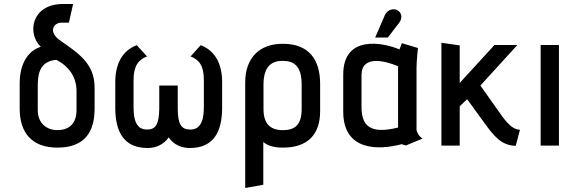

<svg xmlns="http://www.w3.org/2000/svg" viewBox="-20 -725 2840 956"><path d="M451 -288C451 -407 375 -457 279 -524C218 -566 248 -612 284 -612H323L344 -705H293C137 -705 113 -559 183 -492C127 -475 78 -417 78 -310V-184C78 -68 135 10 266 10C398 10 451 -64 451 -184ZM361 -177C361 -98 311 -77 266 -77C217 -77 168 -107 168 -177V-295C168 -359 178 -420 261 -427C354 -378 361 -303 361 -272Z M995 -189C995 -110 969 -80 928 -80C882 -80 866 -106 865 -182V-299H773V-182C771 -106 756 -80 712 -80C673 -80 645 -105 645 -189V-327C645 -398 671 -429 712 -444L661 -500C588 -473 554 -405 554 -317V-188C554 -68 597 12 715 12C752 12 793 -2 820 -41C846 -2 887 12 925 12C1043 12 1086 -68 1086 -188V-317C1086 -405 1052 -473 979 -500L929 -444C972 -427 995 -398 995 -327Z M1291 195V-18C1312 0 1342 10 1389 10C1512 10 1574 -55 1574 -172V-307C1574 -424 1522 -507 1388 -507C1268 -507 1201 -433 1201 -315V211ZM1482 -183C1482 -108 1453 -77 1389 -77C1325 -77 1292 -109 1292 -183V-304C1292 -398 1336 -422 1387 -422C1443 -422 1482 -398 1482 -303Z M2084 -35C2060 -49 2054 -77 2054 -77V-389C2054 -421 2061 -486 2061 -486L1981 -510L1969 -479C1884 -515 1689 -551 1689 -354V-169C1689 29 1868 23 1979 -7C1984 -7 1997 0 2002 -1ZM1962 -90C1812 -52 1780 -109 1780 -194V-351C1780 -453 1900 -422 1962 -395ZM1911 -538 1967 -611C1988 -638 1978 -666 1955 -676C1939 -683 1908 -678 1896 -649L1848 -538Z M2569 -79C2545 -80 2521 -91 2481 -145L2372 -299L2556 -501H2442L2269 -312V-499L2178 -512V0H2269V-196L2306 -231L2394 -110C2436 -53 2474 0 2548 1Z M2763 0V-501H2672V0Z"/></svg>

Font: Advent Pro
Style: SemiBold
Weight: 600
Designer: Andreas Kalpakidis
Foundry: Andreas Kalpakidis
Version: Version 2.002 2008